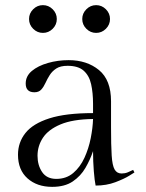

<svg xmlns="http://www.w3.org/2000/svg" viewBox="-20 -717 568 747"><path d="M412 -323V-222Q412 -151 414.5 -112Q417 -73 426 -57.5Q435 -42 453 -42Q466 -42 477 -46.5Q488 -51 498 -56L503 -46Q503 -46 483 -33.5Q463 -21 428.5 -8Q394 5 352 5Q348 -14 345 -51Q342 -88 342 -129Q331 -96 312.5 -64Q294 -32 263 -11Q232 10 183 10Q124 10 87 -23Q50 -56 50 -115Q50 -163 79 -199.5Q108 -236 172 -256.5Q236 -277 342 -277V-313Q342 -356 334.5 -389.5Q327 -423 305.5 -442Q284 -461 243 -461Q215 -461 199 -450.5Q183 -440 173.5 -425Q164 -410 157 -394.5Q150 -379 140.5 -368.5Q131 -358 114 -358Q80 -358 80 -392Q80 -421 104 -441Q128 -461 166.5 -472Q205 -483 247 -483Q318 -483 365 -444.5Q412 -406 412 -323ZM199 -21Q238 -21 265 -44Q292 -67 308.5 -103Q325 -139 333 -179.5Q341 -220 342 -254Q263 -253 215.5 -233Q168 -213 147 -181Q126 -149 126 -111Q126 -74 144 -47.5Q162 -21 199 -21ZM93 -643Q93 -665 109 -681Q125 -697 147 -697Q169 -697 185 -681Q201 -665 201 -643Q201 -621 185 -605Q169 -589 147 -589Q125 -589 109 -605Q93 -621 93 -643ZM300 -643Q300 -665 316 -681Q332 -697 354 -697Q376 -697 392 -681Q408 -665 408 -643Q408 -621 392 -605Q376 -589 354 -589Q332 -589 316 -605Q300 -621 300 -643Z"/></svg>

Font: Gilda Display
Style: Regular
Weight: 400
Designer: Eduardo Rodriguez Tunni
Foundry: Eduardo Rodriguez Tunni
Version: Version 1.002; ttfautohint (v1.8.4.7-5d5b);gftools[0.9.22]